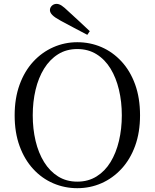

<svg xmlns="http://www.w3.org/2000/svg" viewBox="-20 -965 807 1001"><path d="M448.1 -802.5 435.2 -783.4Q400.1 -801.8 365.5 -820.1Q330.9 -838.4 296.6 -856.9Q265.3 -873.9 252.8 -886.7Q240.3 -899.5 240.3 -912.4Q240.3 -925.2 250.3 -935Q260.4 -944.8 275.2 -944.8Q287.4 -944.8 301.1 -936Q314.7 -927.2 337.4 -905.1Q364 -881.7 391.7 -855.3Q419.5 -828.9 448.1 -802.5ZM383 16.1Q316.9 16.1 257.7 -9.3Q198.4 -34.7 153.2 -83.8Q107.9 -132.9 82.2 -203.3Q56.4 -273.6 56.4 -363.7Q56.4 -452.8 82.2 -523.6Q107.9 -594.3 153.2 -643.4Q198.4 -692.5 257.7 -718.7Q316.9 -744.9 383 -744.9Q450 -744.9 508.8 -719.5Q567.6 -694.1 613.1 -645Q658.7 -595.9 684.4 -525.1Q710.1 -454.4 710.1 -363.7Q710.1 -274.6 684.4 -204.2Q658.7 -133.7 613.1 -84.6Q567.6 -35.5 508.8 -9.7Q450 16.1 383 16.1ZM383 -18Q440.1 -18 483.7 -45.3Q527.4 -72.6 556.4 -120.2Q585.4 -167.8 600.2 -230.4Q615.1 -293.1 615.1 -363.7Q615.1 -434.4 600.2 -496.9Q585.4 -559.5 556.4 -607.1Q527.4 -654.7 483.7 -682Q440.1 -709.3 383 -709.3Q325.9 -709.3 282.6 -682Q239.2 -654.7 209.8 -607.1Q180.4 -559.5 165.5 -496.9Q150.7 -434.4 150.7 -363.7Q150.7 -293.1 165.5 -230.4Q180.4 -167.8 209.8 -120.2Q239.2 -72.6 282.6 -45.3Q325.9 -18 383 -18Z"/></svg>

Font: Noto Serif JP
Style: Regular
Weight: 200
Designer: Ryoko NISHIZUKA 西塚涼子 (kana & ideographs); Frank Grießhammer (Latin, Greek & Cyrillic); Wenlong ZHANG 张文龙 (bopomofo); San
Foundry: Adobe
Version: Version 2.001;hotconv 1.1.0;makeotfexe 2.6.0